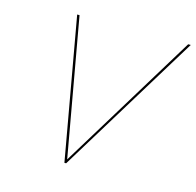

<svg xmlns="http://www.w3.org/2000/svg" viewBox="-98 -760 881 862"><g transform="rotate(15 342.5 -329.0)"><path d="M673 -658H685L282 0H274L157 -658H168L282 -18Z"/></g></svg>

Font: EauTestInfant Hairline
Style: Italic
Weight: 250
Italic angle: -12°
Designer: Christian Thalmann (Catharsis Fonts)
Version: Version 0.001;PS 000.001;hotconv 1.0.88;makeotf.lib2.5.64775